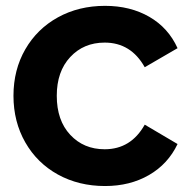

<svg xmlns="http://www.w3.org/2000/svg" viewBox="-20 -622 634 650"><path d="M25.6 -297.8Q25.6 -385.6 65.6 -455Q105.6 -524.4 176.1 -563.3Q246.7 -602.2 335.6 -602.2Q421.1 -602.2 485.6 -565Q550 -527.8 581.1 -458.9L470 -394.4Q423.3 -477.8 334.4 -477.8Q263.3 -477.8 217.8 -428.9Q172.2 -380 172.2 -297.8Q172.2 -214.4 217.8 -165.6Q263.3 -116.7 334.4 -116.7Q423.3 -116.7 470 -200L581.1 -134.4Q548.9 -66.7 484.4 -29.4Q420 7.8 335.6 7.8Q246.7 7.8 176.1 -31.1Q105.6 -70 65.6 -140Q25.6 -210 25.6 -297.8Z"/></svg>

Font: Paperlogy 7 Bold
Style: Regular
Weight: 700
Designer: redesigned by Lee Juim, glyphs from Gmarket Sans & Montserrat
Foundry: PT&
Version: Version 1.001